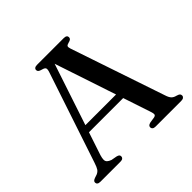

<svg xmlns="http://www.w3.org/2000/svg" viewBox="-172 -877 1054 1054"><g transform="rotate(-45 355.0 -350.0)"><path d="M172 -278H469.5L472.5 -236.5H167.5ZM219 -17.5Q219 -10 213.2 -5Q207.5 0 194.5 0H40Q27 0 21 -4.8Q15 -9.5 15 -17.5Q15 -23.5 18.8 -27.8Q22.5 -32 33 -36L52.5 -42.5Q66.5 -48.5 74 -59.2Q81.5 -70 90.5 -97.5L266 -624Q272 -642 268.8 -650Q265.5 -658 247.5 -662.5Q234 -666 228.5 -670.8Q223 -675.5 223 -683Q223 -691 229.2 -695.5Q235.5 -700 248 -700H454Q466.5 -700 472.5 -695.5Q478.5 -691 478.5 -683Q478.5 -675.5 473.2 -670.8Q468 -666 455 -663Q441 -659.5 438.2 -653.5Q435.5 -647.5 440 -633.5L626 -83Q632.5 -62.5 642 -52.5Q651.5 -42.5 669 -38.5Q682.5 -34.5 687 -30Q691.5 -25.5 691.5 -17.5Q691.5 -10 685.2 -5Q679 0 666.5 0H468Q455.5 0 449.5 -5Q443.5 -10 443.5 -17.5Q443.5 -24.5 448 -29Q452.5 -33.5 462.5 -36L497.5 -41.5Q510 -44.5 510.5 -52.8Q511 -61 505 -79L313.5 -654L328 -661L142.5 -103Q137 -84.5 137 -73Q137 -61.5 144.5 -54.2Q152 -47 167 -41.5L200 -35.5Q210 -33 214.5 -29Q219 -25 219 -17.5Z"/></g></svg>

Font: Fraunces 17pt
Style: Regular
Weight: 400
Version: Version 1.000;[b76b70a41]